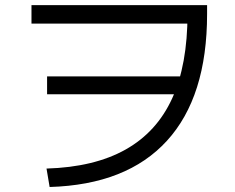

<svg xmlns="http://www.w3.org/2000/svg" viewBox="-20 -748 920 752"><path d="M162.2 -87.8Q348.9 -93.3 471.7 -162.2Q594.4 -231.1 654.4 -362.8Q714.4 -494.4 714.4 -693.3L752.2 -655.6H103.3V-727.8H791.1V-693.3Q791.1 -368.9 633.9 -196.7Q476.7 -24.4 174.4 -15.6ZM164.4 -378.9V-448.9H721.1V-378.9Z"/></svg>

Font: Paperlogy 4 Regular
Style: Regular
Weight: 400
Designer: redesigned by Lee Juim, glyphs from Gmarket Sans & Montserrat
Foundry: PT&
Version: Version 1.001